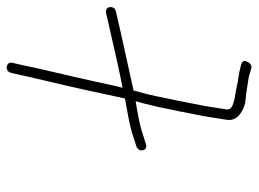

<svg xmlns="http://www.w3.org/2000/svg" viewBox="-116 -638 750 557"><g transform="rotate(-90 258.5 -359.0)"><path d="M325.9 -700 319.9 -675C316.5 -657.7 311.4 -635.2 304.7 -607.5C288.3 -540.2 265 -434.6 251.8 -371L202.3 -362C159 -354.1 150.4 -349.7 113.5 -338C94 -331.8 99.1 -303.7 119.1 -310L159.9 -322.9C173.7 -327.4 201.7 -333.2 243.9 -340L236.1 -311.5C231 -292.5 224.1 -261.3 215.5 -218L200.3 -141L190 -76C187.2 -58 194.9 -43.6 213.1 -32.8C224.6 -26 235.7 -22.1 246.3 -21.3C269.9 -19.4 291.7 -15.1 312.9 -12L337.8 -5C347.1 -1.7 354.4 -6.4 359.6 -19.2C362.3 -25.9 359.3 -30.9 350.4 -34C312.2 -43.9 312.7 -40.2 284.4 -47C260.9 -52.6 216.5 -53.6 220 -76L230.3 -141L245.5 -218C255.7 -269 263 -302.2 267.4 -317.8C271.8 -333.2 274.3 -342.7 274.8 -346C333.4 -359.4 401 -373.3 472.8 -390L502.9 -397C523.5 -400.3 520.9 -429.3 500.5 -426L470.4 -419C379.6 -397.9 317.1 -384.2 282.9 -378C285.9 -388.7 291.8 -414.9 300.7 -456.6C313.5 -517.1 339.2 -620.1 349.6 -673L355.7 -699C358.5 -716.8 329.2 -720.8 325.9 -700Z"/></g></svg>

Font: MewTooHand
Style: Ita
Weight: 400
Designer: Mew Too, Robert Jablonski
Version: Version 0.77